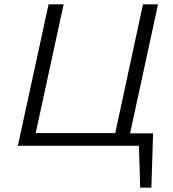

<svg xmlns="http://www.w3.org/2000/svg" viewBox="-20 -678 804 893"><path d="M585 -58H692L684 195H632L626 0H63L206 -658H276L146 -59H516L645 -658H715Z"/></svg>

Font: EauTestInfant
Style: Italic
Weight: 400
Italic angle: -12°
Designer: Christian Thalmann (Catharsis Fonts)
Version: Version 0.001;PS 000.001;hotconv 1.0.88;makeotf.lib2.5.64775